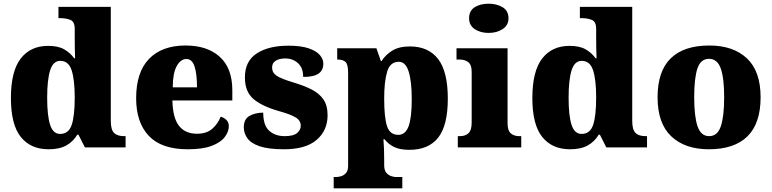

<svg xmlns="http://www.w3.org/2000/svg" viewBox="-20 -797 4174 1038"><path d="M243 10Q146 10 92.5 -56.5Q39 -123 39 -267Q39 -412 92 -480.5Q145 -549 240 -549Q295 -549 327.5 -530Q360 -511 381 -482H386Q385 -505 384.5 -536Q384 -567 384 -596V-641Q384 -680 360.5 -689.5Q337 -699 304 -699H296V-760H579V-143Q579 -96 596.5 -78.5Q614 -61 651 -61H659V0H439L404 -69H398Q376 -32 339 -11Q302 10 243 10ZM305 -73Q351 -73 367.5 -121.5Q384 -170 384 -270Q384 -365 367.5 -416.5Q351 -468 306 -468Q267 -468 251 -416.5Q235 -365 235 -269Q235 -171 251 -122Q267 -73 305 -73Z M995 10Q853 10 784.5 -62.5Q716 -135 716 -266Q716 -407 786 -479Q856 -551 983 -551Q1101 -551 1168.5 -489.5Q1236 -428 1236 -309V-254H912Q914 -160 947.5 -117Q981 -74 1045 -74Q1096 -74 1126.5 -100Q1157 -126 1173 -166Q1192 -161 1204.5 -148Q1217 -135 1217 -115Q1217 -85 1195 -56Q1173 -27 1124.5 -8.5Q1076 10 995 10ZM1045 -325Q1045 -399 1031.5 -438.5Q1018 -478 988 -478Q956 -478 935 -439Q914 -400 914 -325Z M1516 10Q1432 10 1384.5 -6Q1337 -22 1317.5 -49.5Q1298 -77 1298 -109Q1298 -153 1329 -170.5Q1360 -188 1403 -188Q1403 -119 1435.5 -90Q1468 -61 1519 -61Q1567 -61 1586.5 -78Q1606 -95 1606 -117Q1606 -146 1577 -163Q1548 -180 1486 -197Q1395 -223 1349.5 -262.5Q1304 -302 1304 -378Q1304 -467 1368.5 -508.5Q1433 -550 1539 -550Q1608 -550 1649.5 -535.5Q1691 -521 1709.5 -499Q1728 -477 1728 -453Q1728 -417 1702 -399Q1676 -381 1619 -381Q1619 -430 1591 -455.5Q1563 -481 1522 -481Q1491 -481 1471 -469Q1451 -457 1451 -432Q1451 -404 1475.5 -387.5Q1500 -371 1570 -350Q1624 -334 1665 -313Q1706 -292 1728.5 -259.5Q1751 -227 1751 -174Q1751 -92 1692 -41Q1633 10 1516 10Z M1784 221V160H1799Q1808 160 1823 156Q1838 152 1850 139Q1862 126 1862 100V-403Q1862 -450 1847.5 -462.5Q1833 -475 1808 -475H1803V-536H2015L2039 -467H2043Q2064 -501 2101 -523.5Q2138 -546 2196 -546Q2296 -546 2348.5 -478Q2401 -410 2401 -264Q2401 -119 2349 -53Q2297 13 2193 13Q2144 13 2112.5 -1.5Q2081 -16 2059 -44H2053Q2055 -19 2056 8.5Q2057 36 2057 66V96Q2057 124 2069 137.5Q2081 151 2096 155.5Q2111 160 2119 160H2155V221ZM2133 -68Q2172 -68 2189 -114.5Q2206 -161 2206 -261Q2206 -356 2189.5 -409.5Q2173 -463 2136 -463Q2089 -463 2073 -409.5Q2057 -356 2057 -264Q2057 -161 2072.5 -114.5Q2088 -68 2133 -68Z M2622 -619Q2577 -619 2546.5 -639.5Q2516 -660 2516 -698Q2516 -739 2546.5 -758Q2577 -777 2622 -777Q2665 -777 2697 -758Q2729 -739 2729 -698Q2729 -660 2697 -639.5Q2665 -619 2622 -619ZM2455 0V-61H2467Q2496 -61 2513 -77Q2530 -93 2530 -135V-409Q2530 -446 2512 -460.5Q2494 -475 2467 -475H2448V-536H2724V-131Q2724 -91 2741.5 -76Q2759 -61 2787 -61H2798V0Z M3062 10Q2965 10 2911.5 -56.5Q2858 -123 2858 -267Q2858 -412 2911 -480.5Q2964 -549 3059 -549Q3114 -549 3146.5 -530Q3179 -511 3200 -482H3205Q3204 -505 3203.5 -536Q3203 -567 3203 -596V-641Q3203 -680 3179.5 -689.5Q3156 -699 3123 -699H3115V-760H3398V-143Q3398 -96 3415.5 -78.5Q3433 -61 3470 -61H3478V0H3258L3223 -69H3217Q3195 -32 3158 -11Q3121 10 3062 10ZM3124 -73Q3170 -73 3186.5 -121.5Q3203 -170 3203 -270Q3203 -365 3186.5 -416.5Q3170 -468 3125 -468Q3086 -468 3070 -416.5Q3054 -365 3054 -269Q3054 -171 3070 -122Q3086 -73 3124 -73Z M3812 10Q3683 10 3609 -60Q3535 -130 3535 -271Q3535 -412 3606 -481.5Q3677 -551 3815 -551Q3944 -551 4018 -481.5Q4092 -412 4092 -271Q4092 -130 4021 -60Q3950 10 3812 10ZM3814 -61Q3859 -61 3877 -114.5Q3895 -168 3895 -271Q3895 -375 3876.5 -427Q3858 -479 3813 -479Q3768 -479 3750.5 -427Q3733 -375 3733 -271Q3733 -168 3751 -114.5Q3769 -61 3814 -61Z"/></svg>

Font: Noto Serif Ethiopic Black
Style: Regular
Weight: 900
Designer: Monotype Design Team
Foundry: Monotype Imaging Inc.
Version: Version 2.102; ttfautohint (v1.8.4.7-5d5b)